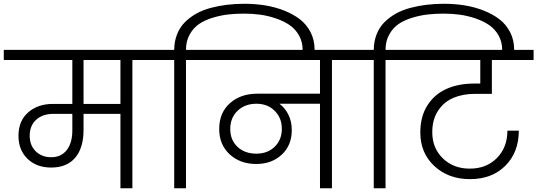

<svg xmlns="http://www.w3.org/2000/svg" viewBox="-49 -1007 2874 1027"><path d="M225.1 -166Q277.8 -166 307.9 -204.1Q337.9 -242.2 337.9 -310.1V-397.9H235.8Q179.2 -397.9 144.5 -366.5Q109.9 -335 109.9 -280.8Q109.9 -229 142.3 -197.5Q174.8 -166 225.1 -166ZM595.2 -451.2V-686H397.9V-451.2ZM-28.8 -686V-740.2H799.8V-686H659.2V0H595.2V-397.9H397.9V-313Q397.9 -215.3 353 -163.1Q308.1 -110.8 225.1 -110.8Q146.5 -110.8 98.1 -157.7Q49.8 -204.6 49.8 -280.8Q49.8 -359.9 101.3 -405.5Q152.8 -451.2 234.9 -451.2H337.9V-686Z M945.8 -686V0H882.8V-686H742.2V-740.2H882.8Q883.3 -786.1 898.2 -823.7Q913.1 -861.3 939.7 -887.9Q966.3 -914.6 1001 -934.1Q1035.6 -953.6 1078.4 -964.8Q1121.1 -976.1 1165.3 -981.4Q1209.5 -986.8 1257.8 -986.8Q1315.4 -986.8 1368.7 -978.3Q1421.9 -969.7 1470.5 -950.7Q1519 -931.6 1555.2 -903.8Q1591.3 -876 1612.5 -834.2Q1633.8 -792.5 1633.8 -741.2V-724.1H1569.8V-740.2Q1569.8 -783.2 1550.3 -817.6Q1530.8 -852.1 1499.5 -873.3Q1468.3 -894.5 1426.3 -908.7Q1384.3 -922.9 1342.8 -928.5Q1301.3 -934.1 1257.8 -934.1Q1212.4 -934.1 1172.4 -929.7Q1132.3 -925.3 1089.4 -912.4Q1046.4 -899.4 1015.9 -878.7Q985.4 -857.9 965.6 -822.5Q945.8 -787.1 945.8 -740.2H1086.9V-686Z M1322.8 -185.1Q1382.3 -185.1 1420.4 -222.2Q1458.5 -259.3 1458.5 -317.9Q1458.5 -376.5 1420.2 -414.3Q1381.8 -452.1 1322.8 -452.1Q1261.2 -452.1 1221.9 -414.6Q1182.6 -377 1182.6 -316.9Q1182.6 -258.3 1221.2 -221.7Q1259.8 -185.1 1322.8 -185.1ZM1028.8 -686V-740.2H1867.7V-686H1726.6V0H1662.6V-452.1H1445.8Q1476.1 -429.2 1493.9 -393.1Q1511.7 -356.9 1511.7 -311Q1511.7 -229.5 1458 -179.7Q1404.3 -129.9 1321.8 -129.9Q1235.4 -129.9 1179.4 -181.6Q1123.5 -233.4 1123.5 -316.9Q1123.5 -403.8 1180.7 -454.8Q1237.8 -505.9 1327.6 -505.9H1662.6V-686Z M2013.2 -686V0H1950.2V-686H1809.6V-740.2H1950.2Q1950.7 -786.1 1965.6 -823.7Q1980.5 -861.3 2007.1 -887.9Q2033.7 -914.6 2068.4 -934.1Q2103 -953.6 2145.8 -964.8Q2188.5 -976.1 2232.7 -981.4Q2276.9 -986.8 2325.2 -986.8Q2382.8 -986.8 2436 -978.3Q2489.3 -969.7 2537.8 -950.7Q2586.4 -931.6 2622.6 -903.8Q2658.7 -876 2679.9 -834.2Q2701.2 -792.5 2701.2 -741.2V-724.1H2637.2V-740.2Q2637.2 -783.2 2617.7 -817.6Q2598.1 -852.1 2566.9 -873.3Q2535.6 -894.5 2493.7 -908.7Q2451.7 -922.9 2410.2 -928.5Q2368.7 -934.1 2325.2 -934.1Q2279.8 -934.1 2239.7 -929.7Q2199.7 -925.3 2156.7 -912.4Q2113.8 -899.4 2083.3 -878.7Q2052.7 -857.9 2033 -822.5Q2013.2 -787.1 2013.2 -740.2H2154.3V-686Z M2096.2 -686V-740.2H2805.2V-686H2582V-504.9H2491.2Q2425.8 -504.9 2375.2 -483.2Q2324.7 -461.4 2293.9 -414.3Q2263.2 -367.2 2263.2 -299.8Q2263.2 -214.8 2319.8 -159.9Q2376.5 -105 2463.9 -105Q2553.2 -105 2609.1 -161.9Q2665 -218.8 2665 -308.1H2726.1Q2726.1 -192.4 2654.3 -120.6Q2582.5 -48.8 2464.8 -48.8Q2349.6 -48.8 2274.4 -118.7Q2199.2 -188.5 2199.2 -298.8Q2199.2 -383.3 2236.8 -442.9Q2274.4 -502.4 2338.6 -531.2Q2402.8 -560.1 2487.8 -560.1H2520V-686Z"/></svg>

Font: SVN-Poppins Light
Style: Regular
Weight: 300
Designer: Ninad Kale (Devanagari), Jonny Pinhorn (Latin)
Foundry: Indian Type Foundry
Version: Version 3.002 2017